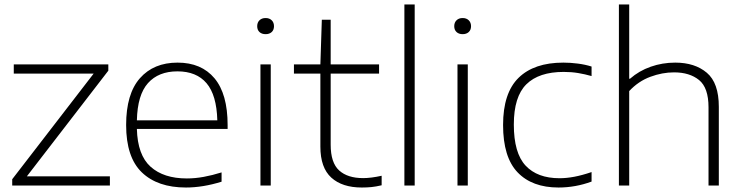

<svg xmlns="http://www.w3.org/2000/svg" viewBox="-20 -828 3316 857"><path d="M34.5 0V-28L398 -499.5H41.5V-540.5H463.5V-512.5L100 -41H470.5V0Z M810 9Q683.5 9 613.2 -58.5Q543 -126 543 -270Q543 -409 604.5 -478.8Q666 -548.5 772.5 -548.5Q879 -548.5 937.5 -478.5Q996 -408.5 996 -269.5V-252.5H591Q594 -136 652.2 -83.8Q710.5 -31.5 814 -31.5Q850.5 -31.5 889 -38.5Q927.5 -45.5 969 -58.5V-17Q885.5 9 810 9ZM772 -509.5Q687.5 -509.5 640.5 -457Q593.5 -404.5 591 -291H950Q947 -403.5 902 -456.5Q857 -509.5 772 -509.5Z M1142.5 0V-540.5H1188.5V0ZM1165.5 -675.5Q1148.5 -675.5 1138.2 -685Q1128 -694.5 1128 -711Q1128 -727.5 1138.2 -737.5Q1148.5 -747.5 1165.5 -747.5Q1182.5 -747.5 1192.8 -737.5Q1203 -727.5 1203 -711Q1203 -694.5 1192.8 -685Q1182.5 -675.5 1165.5 -675.5Z M1595 9Q1507.5 9 1458.8 -35.2Q1410 -79.5 1410 -173.5V-499.5H1292V-540.5H1410L1416.5 -740H1456V-540.5H1672V-499.5H1456V-182Q1456 -101.5 1493.8 -67.2Q1531.5 -33 1601 -33Q1636 -33 1683.5 -43.5V-1Q1658 5 1638 7Q1618 9 1595 9Z M1785 0V-808H1831V0Z M2022 0V-540.5H2068V0ZM2045 -675.5Q2028 -675.5 2017.8 -685Q2007.5 -694.5 2007.5 -711Q2007.5 -727.5 2017.8 -737.5Q2028 -747.5 2045 -747.5Q2062 -747.5 2072.2 -737.5Q2082.5 -727.5 2082.5 -711Q2082.5 -694.5 2072.2 -685Q2062 -675.5 2045 -675.5Z M2473 9Q2355 9 2290.2 -58.8Q2225.5 -126.5 2225.5 -270Q2225.5 -413 2294.8 -480.8Q2364 -548.5 2494.5 -548.5Q2526.5 -548.5 2559.2 -544.2Q2592 -540 2620.5 -531V-488.5Q2590.5 -497 2560.5 -502Q2530.5 -507 2496 -507Q2385.5 -507 2329.5 -451.8Q2273.5 -396.5 2273.5 -272Q2273.5 -145 2326 -88.8Q2378.5 -32.5 2477.5 -32.5Q2508.5 -32.5 2543.2 -39Q2578 -45.5 2620.5 -60V-17.5Q2548.5 9 2473 9Z M2742.5 0V-808H2788.5V-476.5H2792Q2832.5 -512 2884.5 -530.2Q2936.5 -548.5 2994 -548.5Q3081.5 -548.5 3135 -503.2Q3188.5 -458 3188.5 -351V0H3142.5V-349Q3142.5 -436.5 3100.2 -470.8Q3058 -505 2988.5 -505Q2936 -505 2882.8 -485.2Q2829.5 -465.5 2788.5 -421.5V0Z"/></svg>

Font: Encode Sans Exp XLt
Style: Regular
Weight: 200
Width: 7
Designer: Multiple Designers
Foundry: Impallari Type
Version: Version 3.002; ttfautohint (v1.8.3) -l 8 -r 50 -G 200 -x 14 